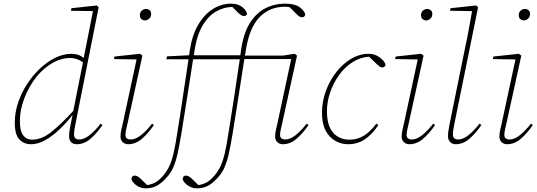

<svg xmlns="http://www.w3.org/2000/svg" viewBox="-20 -778 2947 1053"><path d="M89 -114Q89 -60 107 -36Q125 -12 156 -12Q210 -12 264 -56Q318 -100 382 -170L435 -436Q417 -449 399.5 -454.5Q382 -460 366 -460Q314 -460 266 -431.5Q218 -403 180 -357Q139 -305 114 -240.5Q89 -176 89 -114ZM394 -99Q391 -85 388.5 -68.5Q386 -52 386 -40Q386 -13 415 -13Q441 -13 471 -36.5Q501 -60 532 -100L542 -92Q511 -47 476.5 -17Q442 13 401 13Q382 13 370.5 2Q359 -9 359 -31Q359 -48 361.5 -62Q364 -76 368 -99L378 -148Q345 -105 306 -68Q267 -31 227.5 -9Q188 13 151 13Q111 13 86 -13.5Q61 -40 61 -106Q61 -159 78.5 -212.5Q96 -266 127 -314.5Q158 -363 198 -401Q238 -439 283 -461Q328 -483 373 -483Q412 -483 439 -460L490 -717L369 -719L372 -733L511 -748L521 -738Z M641 -28Q641 -48 644.5 -62Q648 -76 653 -99L729 -452L605 -454L608 -468L748 -483L761 -473L679 -99Q676 -85 672 -68.5Q668 -52 668 -38Q668 -13 697 -13Q723 -13 753 -36.5Q783 -60 814 -100L824 -92Q793 -47 758.5 -17Q724 13 683 13Q665 13 653 1.5Q641 -10 641 -28ZM776 -666Q765 -666 756 -673Q747 -680 747 -694Q747 -711 758 -720Q769 -729 780 -729Q792 -729 800.5 -722Q809 -715 809 -702Q809 -685 798 -675.5Q787 -666 776 -666Z M1247 -758Q1284 -758 1307 -740.5Q1330 -723 1335 -703Q1332 -690 1318 -690Q1310 -690 1301.5 -695.5Q1293 -701 1283 -711L1254 -740Q1208 -739 1166 -715.5Q1124 -692 1092.5 -640.5Q1061 -589 1047 -502Q1046 -495 1045 -488.5Q1044 -482 1043 -475H1298Q1299 -482 1300 -488.5Q1301 -495 1302 -502Q1315 -595 1350 -651Q1385 -707 1435 -732.5Q1485 -758 1543 -758Q1596 -758 1622 -739.5Q1648 -721 1654 -700Q1654 -693 1649 -688Q1644 -683 1638 -683Q1631 -683 1624.5 -686Q1618 -689 1607 -700L1569 -738Q1556 -741 1543 -741Q1459 -741 1403.5 -684Q1348 -627 1328 -502Q1327 -495 1326 -488Q1325 -481 1323 -473H1531L1596 -483L1609 -473L1527 -99Q1524 -85 1520 -68.5Q1516 -52 1516 -38Q1516 -13 1545 -13Q1571 -13 1601 -36.5Q1631 -60 1662 -100L1672 -92Q1641 -47 1606.5 -17Q1572 13 1531 13Q1513 13 1501 1.5Q1489 -10 1489 -28Q1489 -48 1492.5 -62Q1496 -76 1501 -99L1577 -454H1320Q1304 -351 1288 -248Q1272 -145 1255 -41Q1245 18 1235.5 62Q1226 106 1211.5 139.5Q1197 173 1170 201Q1142 231 1116.5 243Q1091 255 1060 255Q1034 255 1011.5 240Q989 225 982 206Q982 185 1000 185Q1013 185 1030 200L1068 237Q1096 233 1116.5 220.5Q1137 208 1157 184Q1178 159 1191 130Q1204 101 1213.5 59.5Q1223 18 1232 -41Q1249 -145 1264.5 -247.5Q1280 -350 1295 -453H1039Q1023 -350 1007 -247.5Q991 -145 974 -41Q964 18 954.5 62Q945 106 930.5 139.5Q916 173 889 201Q861 231 835.5 243Q810 255 779 255Q753 255 730.5 240Q708 225 701 206Q701 185 719 185Q732 185 749 200L787 237Q815 233 835.5 220.5Q856 208 876 184Q897 159 910 130Q923 101 932.5 59.5Q942 18 951 -41Q968 -145 983 -247.5Q998 -350 1014 -453H892L896 -469L1017 -475Q1018 -482 1019 -488.5Q1020 -495 1021 -502Q1034 -587 1068 -644Q1102 -701 1149 -729.5Q1196 -758 1247 -758Z M1889 13Q1852 13 1819.5 -5Q1787 -23 1766.5 -61Q1746 -99 1746 -159Q1746 -222 1767.5 -280Q1789 -338 1825.5 -384Q1862 -430 1907.5 -456.5Q1953 -483 2001 -483Q2036 -483 2062 -463.5Q2088 -444 2094 -425Q2095 -418 2089 -413Q2083 -408 2077 -408Q2070 -408 2064.5 -411.5Q2059 -415 2048 -425L2004 -467Q1955 -464 1912.5 -436.5Q1870 -409 1839 -365.5Q1808 -322 1790.5 -270.5Q1773 -219 1773 -169Q1773 -90 1806.5 -51Q1840 -12 1898 -12Q1942 -12 1977.5 -35Q2013 -58 2044 -100L2055 -92Q2023 -43 1982.5 -15Q1942 13 1889 13Z M2183 -28Q2183 -48 2186.5 -62Q2190 -76 2195 -99L2271 -452L2147 -454L2150 -468L2290 -483L2303 -473L2221 -99Q2218 -85 2214 -68.5Q2210 -52 2210 -38Q2210 -13 2239 -13Q2265 -13 2295 -36.5Q2325 -60 2356 -100L2366 -92Q2335 -47 2300.5 -17Q2266 13 2225 13Q2207 13 2195 1.5Q2183 -10 2183 -28ZM2318 -666Q2307 -666 2298 -673Q2289 -680 2289 -694Q2289 -711 2300 -720Q2311 -729 2322 -729Q2334 -729 2342.5 -722Q2351 -715 2351 -702Q2351 -685 2340 -675.5Q2329 -666 2318 -666Z M2479 13Q2461 13 2449 1Q2437 -11 2437 -31Q2437 -48 2439.5 -62Q2442 -76 2446 -99L2531 -517Q2542 -567 2551 -617Q2560 -667 2569 -717L2448 -719L2451 -733L2592 -748L2602 -738L2472 -99Q2469 -85 2466.5 -68.5Q2464 -52 2464 -40Q2464 -13 2493 -13Q2519 -13 2549 -36.5Q2579 -60 2610 -100L2620 -92Q2589 -47 2554.5 -17Q2520 13 2479 13Z M2719 -28Q2719 -48 2722.5 -62Q2726 -76 2731 -99L2807 -452L2683 -454L2686 -468L2826 -483L2839 -473L2757 -99Q2754 -85 2750 -68.5Q2746 -52 2746 -38Q2746 -13 2775 -13Q2801 -13 2831 -36.5Q2861 -60 2892 -100L2902 -92Q2871 -47 2836.5 -17Q2802 13 2761 13Q2743 13 2731 1.5Q2719 -10 2719 -28ZM2854 -666Q2843 -666 2834 -673Q2825 -680 2825 -694Q2825 -711 2836 -720Q2847 -729 2858 -729Q2870 -729 2878.5 -722Q2887 -715 2887 -702Q2887 -685 2876 -675.5Q2865 -666 2854 -666Z"/></svg>

Font: Source Serif Pro ExtraLight
Style: Italic
Weight: 200
Italic angle: -12°
Designer: Frank Grießhammer
Foundry: Adobe Systems Incorporated
Version: Version 3.001;hotconv 1.0.111;makeotfexe 2.5.65597